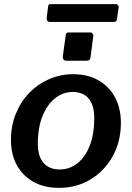

<svg xmlns="http://www.w3.org/2000/svg" viewBox="-20 -899 639 929"><path d="M265 10Q194 10 142 -19Q90 -48 61.5 -100Q33 -152 33 -221Q33 -291 57 -349.5Q81 -408 122.5 -450.5Q164 -493 218.5 -516.5Q273 -540 334 -540Q405 -540 457 -510Q509 -480 537 -427Q565 -374 565 -305Q565 -214 525 -142.5Q485 -71 417.5 -30.5Q350 10 265 10ZM269 -79Q316 -79 354 -108.5Q392 -138 414 -193.5Q436 -249 436 -329Q436 -389 409.5 -421.5Q383 -454 332 -454Q285 -454 247 -424Q209 -394 186 -338Q163 -282 163 -202Q163 -143 190.5 -111Q218 -79 269 -79ZM431 -722 418 -622Q416 -611 411.5 -608Q407 -605 394 -605H303Q291 -605 287 -611.5Q283 -618 284 -627L298 -729Q300 -737 302.5 -739.5Q305 -742 312 -742H418Q424 -742 428.5 -736Q433 -730 431 -722ZM554 -863 546 -807Q545 -798 541 -795.5Q537 -793 526 -793H221Q212 -793 208.5 -799Q205 -805 206 -813L213 -869Q215 -876 216.5 -877.5Q218 -879 223 -879H542Q548 -879 551.5 -873.5Q555 -868 554 -863Z"/></svg>

Font: Libre Franklin Thin SemiBold
Style: Italic
Weight: 600
Italic angle: -8°
Version: Version 3.000